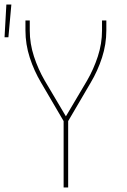

<svg xmlns="http://www.w3.org/2000/svg" viewBox="-40 -825 560 845"><path d="M240 0V-292L141 -461Q110 -513 91 -571.5Q72 -630 72 -691V-735H91V-691Q91 -633 109.5 -576.5Q128 -520 157 -470L250 -313L343 -470Q372 -520 390.5 -576.5Q409 -633 409 -691V-735H428V-691Q428 -630 409 -571.5Q390 -513 359 -461L260 -292V0ZM-20 -661 -12 -805H10L-3 -661Z"/></svg>

Font: Iosevka Term Curly Thin
Style: Regular
Weight: 100
Designer: Belleve Invis
Foundry: Belleve Invis
Version: Version 32.3.0